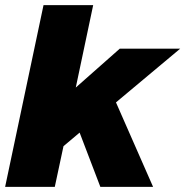

<svg xmlns="http://www.w3.org/2000/svg" viewBox="-20 -730 724 750"><path d="M0 0 150 -710H344L276 -388L448 -540H684L433 -330L578 0H372L291 -212L228 -159L194 0Z"/></svg>

Font: Geist Black
Style: Italic
Weight: 900
Italic angle: -12°
Designer: Basement.studio, Andrés Briganti, Mateo Zaragoza
Foundry: Basement.studio, Vercel, Andrés Briganti, Guido Ferreyra, Mateo Zaragoza
Version: Version 1.500; ttfautohint (v1.8.4.7-5d5b)